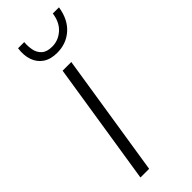

<svg xmlns="http://www.w3.org/2000/svg" viewBox="-232 -723 750 750"><g transform="rotate(-45 143.0 -347.5)"><path d="M41 0 121 -510H169L89 0ZM156 -574Q120 -574 97 -589.5Q74 -605 64.5 -632.5Q55 -660 60 -695H94Q92 -674 96 -653Q100 -632 115 -618.5Q130 -605 159 -605Q193 -605 219.5 -628.5Q246 -652 252 -695H286Q277 -637 241.5 -605.5Q206 -574 156 -574Z"/></g></svg>

Font: MuseoModerno Thin ExtraLight
Style: Italic
Weight: 250
Italic angle: -9°
Version: Version 1.003